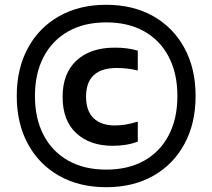

<svg xmlns="http://www.w3.org/2000/svg" viewBox="-20 -771 887 802"><path d="M423.5 11Q311.5 11 227.2 -36.5Q143 -84 96.5 -169.8Q50 -255.5 50 -370Q50 -484.5 96.5 -570.2Q143 -656 227.2 -703.5Q311.5 -751 423.5 -751Q536 -751 620 -703.5Q704 -656 750.5 -570.2Q797 -484.5 797 -370Q797 -255.5 750.5 -169.8Q704 -84 620 -36.5Q536 11 423.5 11ZM450.5 -162Q355.5 -162 298.5 -214.8Q241.5 -267.5 241.5 -366.5Q241.5 -464.5 299.5 -518.2Q357.5 -572 459.5 -572Q486.5 -572 509.8 -569Q533 -566 555.5 -559.5V-476.5Q533 -482 512 -484.5Q491 -487 467.5 -487Q404 -487 371.8 -457.2Q339.5 -427.5 339.5 -367.5Q339.5 -307 371.2 -277Q403 -247 459.5 -247Q481 -247 503.5 -250.5Q526 -254 555.5 -263V-179.5Q534 -171 507.2 -166.5Q480.5 -162 450.5 -162ZM423.5 -62.5Q516 -62.5 582.8 -100.2Q649.5 -138 685.2 -207Q721 -276 721 -370Q721 -464 685.2 -533Q649.5 -602 582.8 -639.8Q516 -677.5 423.5 -677.5Q331.5 -677.5 264.8 -639.8Q198 -602 162 -533Q126 -464 126 -370Q126 -276 162 -207Q198 -138 264.8 -100.2Q331.5 -62.5 423.5 -62.5Z"/></svg>

Font: Encode Sans SC SemiExpanded SemiBold
Style: Regular
Weight: 600
Width: 6
Designer: Multiple Designers
Foundry: Impallari Type
Version: Version 3.002